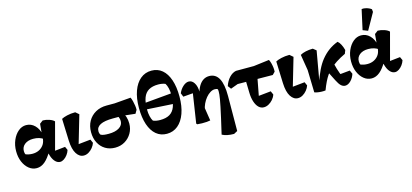

<svg xmlns="http://www.w3.org/2000/svg" viewBox="-77 -1401 4779 2228"><g transform="rotate(-15 2312.0 -286.5)"><path d="M202 14Q150.2 14 108.8 -19.4Q67.2 -52.8 43.2 -109.5Q19.2 -166.2 19.2 -236.8Q19.2 -308.8 45.1 -368.9Q71 -429 113.8 -464.9Q156.5 -500.8 208 -500.8Q268.2 -500.8 312.1 -456.9Q356 -413 369.5 -339L373.5 -287.5Q348 -306.8 316.8 -316.4Q285.5 -326 247 -326Q183.5 -326 144.9 -295.8Q106.2 -265.5 106.2 -215.5Q106.2 -202.8 108.5 -192.5Q110.8 -182.2 116 -174.8Q135.5 -167.5 155.1 -163.8Q174.8 -160 197.2 -160Q238.5 -160 271.8 -175.5Q305 -191 326.9 -218.8Q348.8 -246.5 355 -284L361 -318.5L358.5 -344.8L370.2 -473.8L409.2 -503.2Q448 -502.8 487.2 -489.4Q526.5 -476 545.5 -455.8L448 -91L436.5 -124L580.8 -139.8L599.8 -98.5Q591 -69 571.8 -43.1Q552.5 -17.2 528.9 -1.6Q505.2 14 483 14Q452.8 14 427.6 -10.2Q402.5 -34.5 387 -76.9Q371.5 -119.2 368.5 -174L403 -113H336L390.5 -141Q345.5 -61.8 299.6 -23.9Q253.8 14 202 14Z M767 14Q715 14 680.4 -39.9Q645.8 -93.8 641.5 -197.8L632 -462.5Q655 -475.8 699.5 -486.4Q744 -497 798.5 -497.2L839 -462.8L732 -96.8L691.2 -124.5L886.8 -144.8L905.8 -101.8Q896 -72 874.4 -45.5Q852.8 -19 825 -2.5Q797.2 14 767 14Z M1142.8 20Q1076 20 1024.9 -10.9Q973.8 -41.8 945 -97.6Q916.2 -153.5 916.2 -226.2Q916.2 -300.8 948.4 -357.5Q980.5 -414.2 1037.8 -446.4Q1095 -478.5 1170 -478.5H1267.5L1463.2 -494.5Q1472 -476.5 1479.4 -448Q1486.8 -419.5 1490.8 -390.8Q1494.8 -362 1493.8 -340.5L1469.8 -299.2L1327 -314.8H1202.8Q1102 -314.8 1051.9 -289.4Q1001.8 -264 1001.8 -214.8Q1001.8 -201.8 1005.1 -190.4Q1008.5 -179 1015.5 -169.8Q1031.2 -161.8 1053.2 -158.2Q1075.2 -154.8 1110.8 -154.8Q1189.5 -154.8 1236.1 -183.8Q1282.8 -212.8 1282.8 -261.8Q1282.8 -287 1272.8 -309.8Q1262.8 -332.5 1244.8 -347.8L1321.2 -364Q1346.2 -329.5 1358.8 -291.1Q1371.2 -252.8 1371.2 -209.5Q1371.2 -145.5 1341.2 -93.6Q1311.2 -41.8 1259.8 -10.9Q1208.2 20 1142.8 20Z M1763.8 20Q1689.2 20 1636 -24.8Q1582.8 -69.5 1554.2 -153.5Q1525.8 -237.5 1525.8 -354.8Q1525.8 -470.8 1556.6 -556.1Q1587.5 -641.5 1644 -688.2Q1700.5 -735 1776.8 -735Q1851.2 -735 1904.5 -690.2Q1957.8 -645.5 1986.2 -561.5Q2014.8 -477.5 2014.8 -360.2Q2014.8 -245 1983.9 -159.2Q1953 -73.5 1896.6 -26.8Q1840.2 20 1763.8 20ZM1728.8 -154.8Q1800 -154.8 1843.8 -180.8Q1887.5 -206.8 1908.1 -261.5Q1928.8 -316.2 1928.8 -403Q1928.8 -446.5 1919.9 -483.9Q1911 -521.2 1896.2 -544Q1880 -551.2 1858.1 -555.4Q1836.2 -559.5 1811.8 -559.5Q1741.5 -559.5 1697.2 -533.5Q1653 -507.5 1632.4 -452.9Q1611.8 -398.2 1611.8 -311.2Q1611.8 -267.8 1620.6 -230.5Q1629.5 -193.2 1644.2 -170.2Q1660.5 -163 1682.5 -158.9Q1704.5 -154.8 1728.8 -154.8ZM1952.5 -294 1593.5 -315.8 1596.5 -391 1955.5 -423.2Z M2514.8 222.8Q2428 222.8 2372.5 193.5Q2398.2 84 2415.5 7Q2432.8 -70 2443.5 -122.2Q2454.2 -174.5 2460 -207.8Q2465.8 -241 2467.6 -262.2Q2469.5 -283.5 2469.5 -300Q2469.5 -321 2465.5 -327.5Q2459.8 -332 2450.9 -334Q2442 -336 2431.2 -336Q2404 -336 2375.8 -318.5Q2347.5 -301 2323.2 -271.6Q2299 -242.2 2282 -205.8Q2265 -169.2 2259 -131.8L2236.5 -196.2L2245.8 -327.2Q2259.2 -383.5 2282.2 -422.1Q2305.2 -460.8 2336.8 -480.8Q2368.2 -500.8 2407.2 -500.8Q2562 -500.8 2560.5 -220.8L2558.2 199.5ZM2131 4.2 2120.8 -6.5 2184.5 -421 2231 -361.5 2057.2 -347.2 2039.2 -392.5Q2059.5 -440 2094 -470.4Q2128.5 -500.8 2162 -500.8Q2201 -500.8 2226.2 -461.5Q2239.8 -441.5 2246.8 -412Q2253.8 -382.5 2254.5 -342.2L2257.5 -195.8L2287.8 0Q2272 3.8 2245 6Q2218 8.2 2187.2 7.6Q2156.5 7 2131 4.2Z M2929.8 14Q2894 14 2867.5 -12.1Q2841 -38.2 2825.6 -85.8Q2810.2 -133.2 2809.2 -196.2L2804.5 -384.5L2954.2 -385.8L2899.8 -97.5L2857 -124.5L3053.2 -144.8L3072.2 -101.8Q3061.8 -69.2 3039 -43.1Q3016.2 -17 2987.5 -1.5Q2958.8 14 2929.8 14ZM2616.5 -293 2587.2 -331.8Q2607 -390.5 2643.4 -429.8Q2679.8 -469 2724.8 -478.5H2940L3127 -501.8Q3137.2 -484.5 3144.4 -457.5Q3151.5 -430.5 3154.9 -402.4Q3158.2 -374.2 3155.8 -352.8L3125 -321.5L2704.8 -325.5Z M3340 14Q3288 14 3253.4 -39.9Q3218.8 -93.8 3214.5 -197.8L3205 -462.5Q3228 -475.8 3272.5 -486.4Q3317 -497 3371.5 -497.2L3412 -462.8L3305 -96.8L3264.2 -124.5L3459.8 -144.8L3478.8 -101.8Q3469 -72 3447.4 -45.5Q3425.8 -19 3398 -2.5Q3370.2 14 3340 14Z M3670 10Q3650 12.8 3624.4 12.1Q3598.8 11.5 3575.2 7.4Q3551.8 3.2 3538 -2.5L3531 -271.8L3499.8 -462.5Q3525 -478 3566 -487.1Q3607 -496.2 3652.2 -496.5L3690.5 -465.8L3618.2 -55.5L3612.2 -73.5Q3645.8 -171.2 3678 -237.9Q3710.2 -304.5 3747.2 -350.2Q3791.2 -404.8 3842.1 -441.4Q3893 -478 3951 -499Q3971 -483 3986.5 -453.2Q4002 -423.5 4012.5 -383.8L3996.5 -342.2Q3873.5 -284.2 3799 -213Q3774 -189.8 3752.2 -158.1Q3730.5 -126.5 3710.4 -85.1Q3690.2 -43.8 3670 10ZM3907.2 16.2Q3880 16.2 3857.4 -4.5Q3834.8 -25.2 3810.5 -73.8L3734.8 -224.2L3839 -297.8Q3846.2 -249.2 3862 -197.5Q3877.8 -145.8 3901.5 -90.5L3847.5 -125L4001.5 -140L4021.2 -96.8Q4007 -49.5 3974.1 -16.6Q3941.2 16.2 3907.2 16.2Z M4226 14Q4174.2 14 4132.8 -19.4Q4091.2 -52.8 4067.2 -109.5Q4043.2 -166.2 4043.2 -236.8Q4043.2 -308.8 4069.1 -368.9Q4095 -429 4137.8 -464.9Q4180.5 -500.8 4232 -500.8Q4292.2 -500.8 4336.1 -456.9Q4380 -413 4393.5 -339L4397.5 -287.5Q4372 -306.8 4340.8 -316.4Q4309.5 -326 4271 -326Q4207.5 -326 4168.9 -295.8Q4130.2 -265.5 4130.2 -215.5Q4130.2 -202.8 4132.5 -192.5Q4134.8 -182.2 4140 -174.8Q4159.5 -167.5 4179.1 -163.8Q4198.8 -160 4221.2 -160Q4262.5 -160 4295.8 -175.5Q4329 -191 4350.9 -218.8Q4372.8 -246.5 4379 -284L4385 -318.5L4382.5 -344.8L4394.2 -473.8L4433.2 -503.2Q4472 -502.8 4511.2 -489.4Q4550.5 -476 4569.5 -455.8L4472 -91L4460.5 -124L4604.8 -139.8L4623.8 -98.5Q4615 -69 4595.8 -43.1Q4576.5 -17.2 4552.9 -1.6Q4529.2 14 4507 14Q4476.8 14 4451.6 -10.2Q4426.5 -34.5 4411 -76.9Q4395.5 -119.2 4392.5 -174L4427 -113H4360L4414.5 -141Q4369.5 -61.8 4323.6 -23.9Q4277.8 14 4226 14ZM4326.8 -530.5 4266.2 -554.2 4319 -793.5Q4339.5 -796.5 4361.9 -792Q4384.2 -787.5 4403.6 -778.9Q4423 -770.2 4434.5 -760.5L4437.5 -727.5Z"/></g></svg>

Font: Eczar
Style: Regular
Weight: 400
Designer: Vaibhav Singh
Foundry: Rosetta Type Foundry
Version: Version 2.000